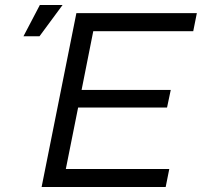

<svg xmlns="http://www.w3.org/2000/svg" viewBox="-20 -753 816 773"><path d="M355.5 -627.5 308.5 -391H667.5L652.5 -320H294.5L245 -72.5H661.5L647 0H147.5L287.5 -700H772.5L758 -627.5ZM139 -607H74.5L140.5 -733H232Z"/></svg>

Font: Argentum Sans Light
Style: Italic
Weight: 300
Italic angle: -11.3°
Designer: Julieta Ulanovsky (font), Owen Earl (portions from Jones font), Cristiano Sobral (main changes and remaster)
Foundry: Julieta Ulanovsky (font), Owen Earl (portions from Jones font), Cristiano Sobral (main changes and remaster)
Version: Version 3.127